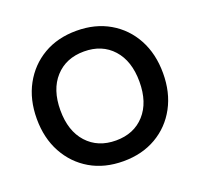

<svg xmlns="http://www.w3.org/2000/svg" viewBox="-126 -851 1042 1002"><g transform="rotate(-20 395.5 -350.0)"><path d="M396 12Q291 12 212.5 -34Q134 -80 89.5 -161.5Q45 -243 45 -350Q45 -457 89.5 -538.5Q134 -620 212.5 -666Q291 -712 396 -712Q500 -712 579 -666Q658 -620 702 -538.5Q746 -457 746 -350Q746 -243 702 -161.5Q658 -80 579 -34Q500 12 396 12ZM396 -103Q496 -103 555.5 -169Q615 -235 615 -350Q615 -465 555.5 -531Q496 -597 396 -597Q296 -597 236 -531Q176 -465 176 -350Q176 -235 236 -169Q296 -103 396 -103Z"/></g></svg>

Font: Firefly Display
Style: Bold
Weight: 700
Designer: Colophon Foundry, Jonny Pinhorn
Foundry: Colophon Foundry
Version: Version 1.200; ttfautohint (v1.8.3)